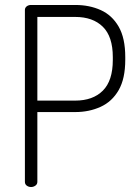

<svg xmlns="http://www.w3.org/2000/svg" viewBox="-20 -751 560 771"><path d="M105 0Q95 0 87.5 -5.5Q80 -11 80 -21V-711Q80 -719 86 -724.5Q92 -730 102 -731H283Q339 -731 384.5 -710.5Q430 -690 456.5 -644Q483 -598 483 -522V-511Q483 -435 456.5 -389Q430 -343 384 -322Q338 -301 282 -301H130V-21Q130 -11 122 -5.5Q114 0 105 0ZM130 -347H282Q353 -347 393 -387Q433 -427 433 -510V-522Q433 -604 393 -643.5Q353 -683 282 -683H130Z"/></svg>

Font: Dosis ExtraLight Light
Style: Regular
Weight: 300
Version: Version 3.001; ttfautohint (v1.8.2)